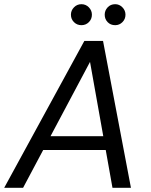

<svg xmlns="http://www.w3.org/2000/svg" viewBox="-34 -895 718 915"><path d="M-14 0 368 -700H457L590 0H502L395 -600L76 0ZM117 -180 151 -246H504L515 -180ZM354 -775Q333 -775 318.5 -789.5Q304 -804 304 -825Q304 -845 318.5 -860Q333 -875 354 -875Q375 -875 389.5 -860Q404 -845 404 -825Q404 -804 389.5 -789.5Q375 -775 354 -775ZM515 -775Q493 -775 479 -789.5Q465 -804 465 -825Q465 -845 479 -860Q493 -875 515 -875Q535 -875 549.5 -860Q564 -845 564 -825Q564 -804 549.5 -789.5Q535 -775 515 -775Z"/></svg>

Font: DM Sans 18pt
Style: Italic
Weight: 400
Italic angle: -10°
Designer: Colophon Foundry, Jonny Pinhorn
Foundry: Colophon Foundry
Version: Version 4.004;gftools[0.9.30]